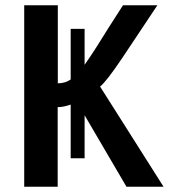

<svg xmlns="http://www.w3.org/2000/svg" viewBox="-20 -708 641 728"><path d="M248 -311.5Q221.2 -301.8 198.7 -301.8V0H71.8V-688H199.2V-392.1Q227.5 -392.1 248 -406.7V-598.6H300.8V-462.4Q312 -478 323.5 -495.4Q335 -512.7 347.2 -531.7Q361.8 -555.7 388.4 -597.7Q415 -639.6 446.3 -688H576.7L444.3 -489.3Q382.3 -397 359.4 -379.9L600.1 0H459.5L300.8 -271V-107.9H248Z"/></svg>

Font: Arimo SemiBold
Style: Regular
Weight: 600
Designer: Steve Matteson
Foundry: Monotype Imaging Inc.
Version: Version 1.33